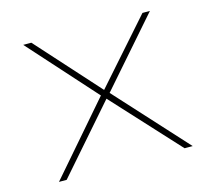

<svg xmlns="http://www.w3.org/2000/svg" viewBox="-92 -735 935 846"><g transform="rotate(-15 375.0 -312.0)"><path d="M77 0 354 -320 81 -624H118L374 -340L625 -624H659L394 -321L687 0H650L374 -300L112 0Z"/></g></svg>

Font: Inconsolata ExtraExpanded ExtraLight
Style: Regular
Weight: 200
Width: 8
Monospace: yes
Designer: Raph Levien, Cyreal, Brenton Simpson
Foundry: Raph Levien, Cyreal, Google
Version: Version 3.100; ttfautohint (v1.8.4.7-5d5b)